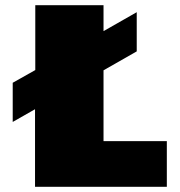

<svg xmlns="http://www.w3.org/2000/svg" viewBox="-20 -720 695 740"><path d="M623 -176V0H115V-299L29 -250V-401L116 -450V-700H379V-600L507 -673V-522L379 -449V-176Z"/></svg>

Font: Fivo Sans Modern ExtBlk
Style: Regular
Weight: 950
Designer: Alexander Slobzheninov
Foundry: Alexander Slobzheninov
Version: 1.0